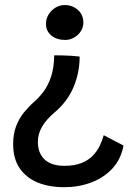

<svg xmlns="http://www.w3.org/2000/svg" viewBox="-20 -572 558 781"><path d="M200.5 -347Q220.5 -347 237.5 -346.5Q254.5 -346 271 -345Q287.5 -344 304 -342Q304 -277.5 279.5 -218.5Q255 -159.5 202 -114.5Q168.5 -86.5 151.2 -56.8Q134 -27 134 4.5Q134 51 161.5 76.8Q189 102.5 242 102.5Q282.5 102.5 310.5 91.5Q338.5 80.5 356.5 62.2Q374.5 44 385.2 22Q396 0 402 -22L482.5 20Q472 76 436.8 113.8Q401.5 151.5 350.5 170.5Q299.5 189.5 241.5 189.5Q178.5 189.5 131.8 169.8Q85 150 59.2 111.2Q33.5 72.5 33.5 14.5Q33.5 -28 46 -59.8Q58.5 -91.5 77.8 -115Q97 -138.5 116.5 -155.5Q137.5 -173.5 156.8 -199Q176 -224.5 188 -261Q200 -297.5 200.5 -347ZM243 -551.5Q274 -551.5 296.5 -532Q319 -512.5 319 -479.5Q319 -460.5 308.5 -444.5Q298 -428.5 281 -419Q264 -409.5 245.5 -409.5Q211 -409.5 189 -427.5Q167 -445.5 167 -475Q167 -496 177.8 -513.2Q188.5 -530.5 205.8 -541Q223 -551.5 243 -551.5Z"/></svg>

Font: Grandstander Thin
Style: Regular
Weight: 400
Version: Version 1.200